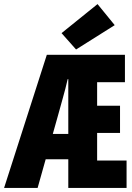

<svg xmlns="http://www.w3.org/2000/svg" viewBox="-24 -919 644 939"><path d="M-4 0 205 -651H587V-517H451V-402H563V-269H451V-134H595V0H310V-532H307Q296 -484 283 -438.5Q270 -393 259 -352L160 0ZM133 -140V-264H370V-140ZM348 -677 277 -757 453 -899 537 -796Z"/></svg>

Font: Source Code Pro ExtraLight ExtraBold
Style: Regular
Weight: 800
Monospace: yes
Version: Version 1.018;hotconv 1.0.116;makeotfexe 2.5.65601